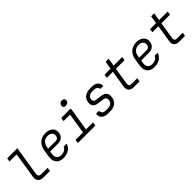

<svg xmlns="http://www.w3.org/2000/svg" viewBox="310 -2172 3581 3581"><g transform="rotate(-45 2100.0 -382.0)"><path d="M333 0H503L515 -72H345C297 -72 274 -101 282 -150L374 -730H107L96 -658H283L203 -150C188 -58 238 0 333 0Z M854 10C972 10 1056 -44 1084 -139H1005C987 -90 935 -59 866 -59C783 -59 741 -112 755 -197L764 -254H969C1057 -254 1114 -298 1127 -383C1143 -484 1069 -560 945 -560C811 -560 722 -482 700 -345L678 -205C657 -73 726 10 854 10ZM774 -318 779 -353C793 -442 850 -494 935 -494C1013 -494 1058 -447 1047 -383C1040 -338 1015 -318 979 -318Z M1574 -651C1616 -651 1646 -674 1651 -711C1657 -750 1635 -774 1593 -774C1552 -774 1522 -750 1516 -711C1510 -674 1532 -651 1574 -651ZM1240 0H1702L1713 -72H1527L1603 -550H1352L1341 -478H1512L1448 -72H1251Z M2030 9H2082C2204 9 2277 -47 2293 -152C2309 -244 2268 -301 2180 -313L2047 -332C2003 -338 1985 -363 1992 -406C2000 -458 2044 -491 2110 -491H2156C2215 -491 2250 -459 2248 -418H2328C2335 -503 2272 -559 2167 -559H2120C2004 -559 1929 -504 1914 -406C1901 -324 1940 -271 2017 -260L2157 -240C2204 -234 2224 -201 2216 -150C2207 -95 2161 -61 2093 -61H2041C1975 -61 1939 -94 1945 -147H1866C1853 -50 1914 9 2030 9Z M2711 0H2867L2878 -72H2722C2682 -72 2661 -98 2668 -140L2721 -478H2948L2959 -550H2733L2758 -705H2678L2653 -550H2494L2483 -478H2642L2589 -140C2575 -54 2622 0 2711 0Z M3254 10C3372 10 3456 -44 3484 -139H3405C3387 -90 3335 -59 3266 -59C3183 -59 3141 -112 3155 -197L3164 -254H3369C3457 -254 3514 -298 3527 -383C3543 -484 3469 -560 3345 -560C3211 -560 3122 -482 3100 -345L3078 -205C3057 -73 3126 10 3254 10ZM3174 -318 3179 -353C3193 -442 3250 -494 3335 -494C3413 -494 3458 -447 3447 -383C3440 -338 3415 -318 3379 -318Z M3911 0H4067L4078 -72H3922C3882 -72 3861 -98 3868 -140L3921 -478H4148L4159 -550H3933L3958 -705H3878L3853 -550H3694L3683 -478H3842L3789 -140C3775 -54 3822 0 3911 0Z"/></g></svg>

Font: JetBrains Mono Light
Style: Italic
Weight: 336
Italic angle: -9°
Monospace: yes
Designer: Philipp Nurullin, Konstantin Bulenkov
Foundry: JetBrains
Version: Version 2.305